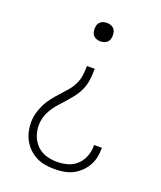

<svg xmlns="http://www.w3.org/2000/svg" viewBox="-139 -616 778 928"><g transform="rotate(20 250.0 -152.5)"><path d="M250 -433Q240 -433 231 -436Q222 -439 215 -445.5Q208 -452 205.5 -461.5Q203 -471 203 -481Q203 -490 205.5 -499.5Q208 -509 215 -515.5Q222 -522 231 -525Q240 -528 250 -528Q260 -528 269 -525Q278 -522 285 -515.5Q292 -509 294.5 -499.5Q297 -490 297 -481Q297 -471 294.5 -461.5Q292 -452 285 -445.5Q278 -439 269 -436Q260 -433 250 -433ZM251 223Q227 223 203.5 219Q180 215 159 204.5Q138 194 120.5 177.5Q103 161 91.5 140.5Q80 120 74.5 96.5Q69 73 69 50Q69 25 75.5 1Q82 -23 93 -45.5Q104 -68 119.5 -87.5Q135 -107 151.5 -125Q168 -143 184.5 -162Q201 -181 212 -203Q223 -225 226.5 -250Q230 -275 230 -299H270Q270 -271 266.5 -243Q263 -215 251.5 -189.5Q240 -164 222.5 -142Q205 -120 186 -99Q171 -83 157 -66.5Q143 -50 132 -31.5Q121 -13 115 7.5Q109 28 109 50Q109 78 119 104.5Q129 131 149 150.5Q169 170 196 178Q223 186 251 186Q279 186 306 178.5Q333 171 353 152Q373 133 383 107Q393 81 393 53V48H433V54Q433 78 427.5 101Q422 124 410 144Q398 164 380.5 180Q363 196 342 206Q321 216 297.5 219.5Q274 223 251 223Z"/></g></svg>

Font: Iosevka Curly Extralight
Style: Regular
Weight: 200
Monospace: yes
Designer: Belleve Invis
Foundry: Belleve Invis
Version: Version 22.1.2; ttfautohint (v1.8.4)